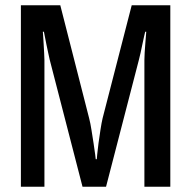

<svg xmlns="http://www.w3.org/2000/svg" viewBox="-20 -706 723 726"><path d="M59 0V-686H208L317 -259Q322 -240 326 -214Q330 -188 334 -163Q338 -138 340 -121Q342 -104 342 -104H346Q346 -104 347.5 -121.5Q349 -139 352.5 -164.5Q356 -190 360 -216Q364 -242 368 -259L478 -686H624V0H526V-479Q526 -489 527 -506.5Q528 -524 529.5 -542Q531 -560 532 -573Q533 -586 533 -586H529Q528 -582 525 -569Q522 -556 518.5 -539Q515 -522 511.5 -506Q508 -490 505 -479L381 0H292L168 -480Q166 -489 162.5 -505Q159 -521 155.5 -538Q152 -555 149.5 -568.5Q147 -582 146 -586H142Q142 -586 143 -572.5Q144 -559 145 -540.5Q146 -522 147 -504.5Q148 -487 148 -479V0Z"/></svg>

Font: Archivo Narrow Medium
Style: Regular
Weight: 500
Designer: Hector Gatti
Foundry: Omnibus-Type
Version: Version 3.002